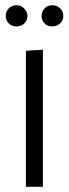

<svg xmlns="http://www.w3.org/2000/svg" viewBox="-20 -714 264 734"><path d="M79 0V-520L144 -524V0ZM43 -613Q25 -613 13.5 -624.5Q2 -636 2 -653Q2 -670 13.5 -682Q25 -694 43 -694Q61 -694 73 -681Q85 -668 85 -653Q85 -636 73 -624.5Q61 -613 43 -613ZM180 -613Q162 -613 150.5 -624.5Q139 -636 139 -653Q139 -670 150.5 -682Q162 -694 180 -694Q198 -694 210 -682Q222 -670 222 -653Q222 -636 210 -624.5Q198 -613 180 -613Z"/></svg>

Font: Murecho Light
Style: Regular
Weight: 300
Designer: Neil Summerour
Foundry: Positype
Version: Version 1.010; ttfautohint (v1.8.3)